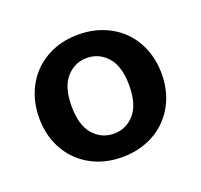

<svg xmlns="http://www.w3.org/2000/svg" viewBox="-72 -790 525 501"><g transform="rotate(-20 190.0 -540.0)"><path d="M360 -540Q360 -502 347.5 -471Q335 -440 312.5 -417.5Q290 -395 258.5 -382.5Q227 -370 190 -370Q152 -370 121 -382.5Q90 -395 67.5 -417.5Q45 -440 32.5 -471Q20 -502 20 -540Q20 -577 32.5 -608.5Q45 -640 67.5 -662.5Q90 -685 121 -697.5Q152 -710 190 -710Q227 -710 258.5 -697.5Q290 -685 312.5 -662.5Q335 -640 347.5 -608.5Q360 -577 360 -540ZM270 -540Q270 -593 247 -619Q224 -645 190 -645Q156 -645 133 -619Q110 -593 110 -540Q110 -487 133 -461Q156 -435 190 -435Q224 -435 247 -461Q270 -487 270 -540Z"/></g></svg>

Font: Scada
Style: Regular
Weight: 400
Designer: Jovanny Lemonad
Foundry: Jovanny Lemonad
Version: Version 3.005; ttfautohint (v0.91) -l 8 -r 50 -G 200 -x 0 -w